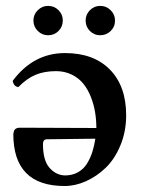

<svg xmlns="http://www.w3.org/2000/svg" viewBox="-20 -619 501 648"><path d="M301.8 -150.9 136.2 -148.9Q125 -147.5 125 -132.8Q125 -77.6 147 -52.7Q168.9 -27.8 199.2 -26.9Q224.1 -26.9 243.2 -37.6Q262.2 -48.3 273.7 -67.1Q285.2 -85.9 291.7 -106.4Q298.3 -127 301.8 -150.9ZM42 -325.2Q26.4 -326.7 22.9 -346.2Q92.8 -439.9 199.2 -439.9Q296.4 -439.9 351.1 -384Q405.8 -328.1 405.8 -230Q405.8 -175.3 386.5 -128.7Q367.2 -82 336.7 -52.7Q306.2 -23.4 270 -7.3Q233.9 8.8 198.2 8.8Q24.9 8.8 24.9 -167Q24.9 -167.5 25.4 -168.9Q25.9 -170.4 25.9 -170.9Q27.3 -188 47.9 -188L305.2 -187Q305.2 -213.9 301 -239.7Q296.9 -265.6 286.9 -291.3Q276.9 -316.9 261.7 -335.9Q246.6 -355 222.7 -366.9Q198.7 -378.9 168.9 -378.9Q129.9 -378.9 100.3 -366.7Q70.8 -354.5 42 -325.2ZM92.8 -549.8Q92.8 -569.8 107.4 -584.5Q122.1 -599.1 142.1 -599.1Q163.1 -599.1 177.5 -584.7Q191.9 -570.3 191.9 -549.8Q191.9 -528.8 177.5 -514.4Q163.1 -500 142.1 -500Q122.1 -500 107.4 -514.6Q92.8 -529.3 92.8 -549.8ZM269 -549.8Q269 -569.8 283.4 -584.5Q297.9 -599.1 317.9 -599.1Q338.9 -599.1 353.5 -584.5Q368.2 -569.8 368.2 -549.8Q368.2 -528.8 353.5 -514.4Q338.9 -500 317.9 -500Q297.9 -500 283.4 -514.4Q269 -528.8 269 -549.8Z"/></svg>

Font: Common Serif Medium
Style: Regular
Weight: 500
Designer: Philipp H. Poll, Khaled Hosny
Foundry: Stefan Peev, Context Ltd.
Version: Version 1.026